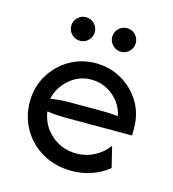

<svg xmlns="http://www.w3.org/2000/svg" viewBox="-93 -668 680 754"><g transform="rotate(15 246.5 -291.0)"><path d="M265.3 8.3Q200 8.3 148.3 -20.8Q96.5 -50 67 -100.3Q37.5 -150.7 37.5 -212.5Q37.5 -271.5 66 -319.8Q94.4 -368.1 142.7 -396.5Q191 -425 249.3 -425Q306.9 -425 354.9 -397.6Q402.8 -370.1 431.2 -323.6Q459.7 -277.1 459.7 -218.1Q459.7 -218.1 459.7 -187.5Q459.7 -187.5 187.5 -187.5Q169.4 -187.5 150.7 -188.9Q131.9 -190.3 113.9 -193.1Q121.5 -137.5 164.2 -100Q206.9 -62.5 266 -62.5Q305.6 -62.5 339.6 -80.6Q373.6 -98.6 394.4 -128.5Q394.4 -128.5 415.3 -43.1Q385.4 -18.8 346.9 -5.2Q308.3 8.3 265.3 8.3ZM111.8 -243.8Q149.3 -250 187.5 -250Q187.5 -250 325.7 -250Q341 -250 355.9 -249Q370.8 -247.9 386.1 -246.5Q376.4 -295.1 337.5 -326.7Q298.6 -358.3 249.3 -358.3Q198.6 -358.3 160.4 -324.7Q122.2 -291 111.8 -243.8ZM165.3 -493.8Q145.8 -493.8 131.6 -508Q117.4 -522.2 117.4 -541.7Q117.4 -561.8 131.6 -575.7Q145.8 -589.6 165.3 -589.6Q185.4 -589.6 199.3 -575.7Q213.2 -561.8 213.2 -541.7Q213.2 -522.2 199.3 -508Q185.4 -493.8 165.3 -493.8ZM331.9 -493.8Q312.5 -493.8 298.3 -508Q284 -522.2 284 -541.7Q284 -561.8 298.3 -575.7Q312.5 -589.6 331.9 -589.6Q352.1 -589.6 366 -575.7Q379.9 -561.8 379.9 -541.7Q379.9 -522.2 366 -508Q352.1 -493.8 331.9 -493.8Z"/></g></svg>

Font: co2trust
Style: Regular
Weight: 400
Designer: Kristian Moeller
Foundry: Dicotype
Version: Version 1.000